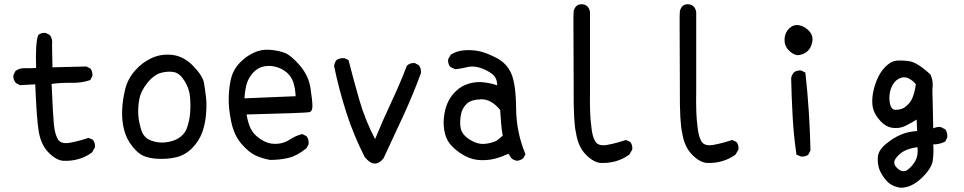

<svg xmlns="http://www.w3.org/2000/svg" viewBox="-20 -755 4540 904"><path d="M276 2Q242 -2 207 -38.5Q172 -75 162 -138.5Q152 -202 146 -358L74 -354L55 -364Q41 -380 43 -401L53 -421Q72 -435 98.5 -434Q125 -433 150 -435Q146 -554 160 -590Q174 -602 195 -600L215 -590Q229 -570 225 -544L227 -438L386 -442L405 -433Q417 -419 415 -397L405 -378Q364 -364 316.5 -365Q269 -366 223 -360Q229 -218 233.5 -171Q238 -124 252.5 -99.5Q267 -75 310 -83Q353 -91 397 -106L417 -97Q429 -83 427 -61L413 -37Q384 -16 349.5 -6Q315 4 276 2Z M713 -8Q686 -10 659.5 -19.5Q633 -29 604.5 -64Q576 -99 564.5 -143Q553 -187 555 -235.5Q557 -284 569 -333.5Q581 -383 615.5 -422.5Q650 -462 696 -482.5Q742 -503 794.5 -496Q847 -489 891 -443Q935 -397 940.5 -364Q946 -331 950 -297Q954 -263 950 -216Q946 -169 931.5 -130Q917 -91 885 -58Q853 -25 809 -14.5Q765 -4 713 -8ZM815 -101Q849 -120 860.5 -153.5Q872 -187 875 -221Q878 -255 875 -296Q872 -337 849.5 -373Q827 -409 801.5 -415Q776 -421 741.5 -413Q707 -405 675 -366Q643 -327 636 -288Q629 -249 631 -216Q633 -183 644.5 -145Q656 -107 689.5 -94Q723 -81 757 -84.5Q791 -88 815 -101Z M1252 -2Q1217 -8 1184.5 -22.5Q1152 -37 1117 -77.5Q1082 -118 1068.5 -182.5Q1055 -247 1057 -300.5Q1059 -354 1069.5 -391.5Q1080 -429 1108.5 -459Q1137 -489 1174 -506.5Q1211 -524 1251.5 -520.5Q1292 -517 1321 -506Q1350 -495 1391.5 -447Q1433 -399 1442 -339.5Q1451 -280 1451 -255.5Q1451 -231 1437 -227Q1423 -223 1141 -216Q1146 -185 1156 -159.5Q1166 -134 1186.5 -115.5Q1207 -97 1231 -86.5Q1255 -76 1286 -78Q1317 -80 1344.5 -98Q1372 -116 1403 -124L1423 -114Q1435 -99 1433 -76L1423 -57Q1378 -21 1338 -11.5Q1298 -2 1252 -2ZM1372 -302Q1370 -341 1361 -367.5Q1352 -394 1331.5 -412.5Q1311 -431 1281.5 -439.5Q1252 -448 1223.5 -442.5Q1195 -437 1173.5 -414.5Q1152 -392 1143 -364.5Q1134 -337 1131 -292Z M1697 -16Q1645 -118 1610.5 -225.5Q1576 -333 1553 -444Q1555 -460 1564 -472Q1580 -483 1602 -481L1621 -472Q1645 -378 1672 -284Q1699 -190 1746 -100Q1782 -188 1822 -273Q1862 -358 1896 -446Q1911 -460 1933 -458L1952 -448Q1964 -433 1962 -411Q1925 -310 1879 -210Q1833 -110 1786 -10Q1744 43 1697 -16Z M2415 2Q2399 0 2388 -10L2374 -31Q2341 -16 2310.5 -8Q2280 0 2243.5 -1Q2207 -2 2174 -18.5Q2141 -35 2112.5 -62Q2084 -89 2075 -126Q2066 -163 2070 -201Q2074 -239 2087 -269.5Q2100 -300 2126 -325.5Q2152 -351 2188.5 -361.5Q2225 -372 2261 -367Q2297 -362 2321 -353Q2321 -390 2295 -408.5Q2269 -427 2238 -436.5Q2207 -446 2177.5 -438.5Q2148 -431 2123 -429L2100 -440Q2088 -454 2090 -476L2102 -497Q2129 -515 2163 -518Q2197 -521 2231 -515Q2265 -509 2315.5 -483.5Q2366 -458 2387.5 -408Q2409 -358 2410 -245Q2411 -132 2454 -29L2444 -10Q2431 0 2415 2ZM2319 -93 2347 -116Q2341 -151 2339 -179.5Q2337 -208 2335 -237Q2293 -289 2245 -287.5Q2197 -286 2176.5 -265.5Q2156 -245 2150.5 -216.5Q2145 -188 2147.5 -161Q2150 -134 2169 -115.5Q2188 -97 2215 -85.5Q2242 -74 2270.5 -78.5Q2299 -83 2319 -93Z M2681 -331V-361L2680 -621V-677L2681 -703Q2690 -735 2717 -735Q2751 -735 2758 -699V-324Q2756 -214 2764 -161Q2768 -114 2782.5 -89.5Q2797 -65 2840 -73Q2883 -81 2927 -96L2947 -87Q2959 -73 2957 -51L2943 -27Q2914 -6 2879.5 4Q2845 14 2806 12Q2772 8 2737 -28.5Q2702 -65 2692 -129Q2680 -179 2681 -331Z M3181 -331V-361L3180 -621V-677L3181 -703Q3190 -735 3217 -735Q3251 -735 3258 -699V-324Q3256 -214 3264 -161Q3268 -114 3282.5 -89.5Q3297 -65 3340 -73Q3383 -81 3427 -96L3447 -87Q3459 -73 3457 -51L3443 -27Q3414 -6 3379.5 4Q3345 14 3306 12Q3272 8 3237 -28.5Q3202 -65 3192 -129Q3180 -179 3181 -331Z M3751 -18 3730 -27Q3717 -116 3712 -206Q3707 -296 3705 -386Q3707 -401 3717 -413Q3730 -425 3753 -423L3772 -413Q3782 -323 3788 -231.5Q3794 -140 3796 -47L3786 -27Q3772 -16 3751 -18ZM3734 -495Q3711 -499 3691.5 -520.5Q3672 -542 3674 -572.5Q3676 -603 3696.5 -622Q3717 -641 3743 -636Q3769 -631 3789.5 -609Q3810 -587 3804.5 -558Q3799 -529 3781 -513Q3763 -497 3734 -495Z M4221 129Q4178 123 4154.5 96.5Q4131 70 4121 44Q4111 18 4113 -14.5Q4115 -47 4150.5 -76.5Q4186 -106 4221.5 -121Q4257 -136 4298 -138L4296 -192Q4269 -175 4242 -162Q4215 -149 4183.5 -153Q4152 -157 4127 -183.5Q4102 -210 4093 -236.5Q4084 -263 4088 -300Q4092 -337 4107.5 -376Q4123 -415 4148.5 -440.5Q4174 -466 4198.5 -469Q4223 -472 4260.5 -467Q4298 -462 4360 -405Q4376 -374 4370 -333L4374 -151Q4394 -159 4409 -157L4431 -146Q4442 -130 4440 -108L4431 -89Q4405 -75 4374 -75Q4377 -35 4371.5 2Q4366 39 4318.5 84Q4271 129 4221 129ZM4255 43Q4276 27 4290 2Q4304 -23 4300 -62Q4263 -57 4239 -45Q4215 -33 4198.5 -10.5Q4182 12 4199.5 31.5Q4217 51 4232 51Q4247 51 4255 43ZM4236 -247Q4265 -267 4276 -294Q4287 -321 4292 -358Q4281 -374 4258.5 -385.5Q4236 -397 4212 -384.5Q4188 -372 4176 -341Q4164 -310 4169 -274Q4174 -238 4196 -238Q4218 -238 4236 -247Z"/></svg>

Font: Kosefont JP
Style: Regular
Weight: 400
Designer: Nozomi Seto 瀬戸のぞみ
Version: Version 3.00;June 19, 2020